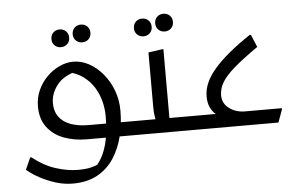

<svg xmlns="http://www.w3.org/2000/svg" viewBox="-61 -811 1800 1164"><g transform="rotate(-5 839.0 -229.0)"><path d="M338 260Q283 260 233 244Q183 228 144 207.5Q105 187 82.5 170Q60 153 60 152L92 80H100Q168 134 239.5 157Q311 180 374 180Q423 180 455 172Q487 164 518 148L472 184Q512 143 533 93.5Q554 44 562 -12.5Q570 -69 570 -132Q570 -174 559 -218.5Q548 -263 524 -303Q500 -343 461 -373Q422 -403 365 -416L423 -418Q337 -397 297.5 -345.5Q258 -294 258 -236Q258 -187 282 -153.5Q306 -120 352 -102.5Q398 -85 464 -85H755V-20L735 0H444Q367 0 304 -24Q241 -48 203.5 -98Q166 -148 166 -224Q166 -277 186.5 -322.5Q207 -368 241.5 -402.5Q276 -437 318 -456.5Q360 -476 402 -476Q452 -476 498.5 -450.5Q545 -425 582 -380.5Q619 -336 640.5 -278.5Q662 -221 662 -156Q662 -76 644 -1.5Q626 73 587.5 132Q549 191 487 225.5Q425 260 338 260ZM468 -588Q445 -588 429.5 -603Q414 -618 414 -642Q414 -666 429.5 -681Q445 -696 468 -696Q491 -696 506.5 -681Q522 -666 522 -642Q522 -618 506.5 -603Q491 -588 468 -588ZM337 -570Q314 -570 298.5 -585Q283 -600 283 -624Q283 -648 298.5 -663Q314 -678 337 -678Q360 -678 375.5 -663Q391 -648 391 -624Q391 -600 375.5 -585Q360 -570 337 -570Z M735 -85H908L874 -64Q870 -78 866 -103.5Q862 -129 862 -160V-492L946 -504H954V-47L916 -85H1102V-20L1082 0H715V-65ZM972 -610Q949 -610 933.5 -625Q918 -640 918 -664Q918 -688 933.5 -703Q949 -718 972 -718Q995 -718 1010.5 -703Q1026 -688 1026 -664Q1026 -640 1010.5 -625Q995 -610 972 -610ZM841 -592Q818 -592 802.5 -607Q787 -622 787 -646Q787 -670 802.5 -685Q818 -700 841 -700Q864 -700 879.5 -685Q895 -670 895 -646Q895 -622 879.5 -607Q864 -592 841 -592Z M1082 0V-65L1102 -85H1322L1289 -50Q1264 -63 1241 -80.5Q1218 -98 1204 -126Q1190 -154 1190 -196Q1190 -238 1208.5 -279.5Q1227 -321 1264 -363.5Q1301 -406 1355.5 -451Q1410 -496 1482 -544H1490L1522 -468Q1429 -403 1375.5 -356.5Q1322 -310 1300 -272Q1278 -234 1278 -194Q1278 -145 1318.5 -115Q1359 -85 1414 -85H1638V-77L1610 0Z"/></g></svg>

Font: Kufam
Style: Italic
Weight: 400
Italic angle: -11°
Designer: Artur Schmal
Foundry: Original Type
Version: Version 1.301; ttfautohint (v1.8.3)